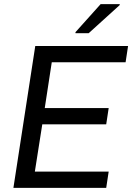

<svg xmlns="http://www.w3.org/2000/svg" viewBox="-20 -911 644 931"><path d="M45 0 151 -688H601L589 -609H231L197 -387H507L495 -308H185L149 -79H507L495 0ZM346 -750V-755L468 -891H561L560 -886L410 -750Z"/></svg>

Font: Azeri Sans
Style: Italic
Weight: 400
Designer: Hector Gatti & Omnibus-Type (original fonts) / Cristiano Sobral (main changes and remastering)
Foundry: Omnibus-Type
Version: Version 0.07;August 21, 2020;FontCreator 13.0.0.2681 64-bit;